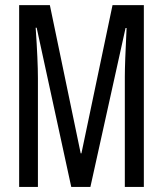

<svg xmlns="http://www.w3.org/2000/svg" viewBox="-20 -734 640 754"><path d="M259.8 0 124 -625H120.1Q128.9 -495.1 128.9 -426.8V0H55.2V-713.9H175.8L296.9 -131.8H299.8L421.9 -713.9H544.9V0H470.2V-433.1Q470.2 -482.9 477.1 -624H473.1L335 0Z"/></svg>

Font: Droid Sans Mono
Style: Regular
Weight: 400
Monospace: yes
Version: Version 1.00 build 112